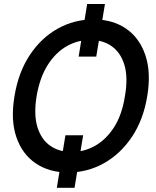

<svg xmlns="http://www.w3.org/2000/svg" viewBox="-20 -832 759 937"><path d="M385.7 -171.9 343.8 84.5H257.3L299.3 -171.9ZM492.2 -812.5 449.7 -555.7H363.8L405.3 -812.5ZM698.7 -363.3Q679.7 -247.1 623.5 -163.6Q567.4 -80.1 486.8 -35.2Q406.2 9.8 313 9.8Q219.7 9.8 153.8 -35.2Q87.9 -80.1 59.6 -163.6Q31.2 -247.1 50.8 -363.3Q69.8 -479.5 125.5 -563.5Q181.2 -647.5 262 -692.4Q342.8 -737.3 436 -737.3Q529.3 -737.3 595 -692.4Q660.6 -647.5 689.2 -563.5Q717.8 -479.5 698.7 -363.3ZM589.8 -363.3Q605.5 -454.1 587.2 -514.9Q568.8 -575.7 525.1 -606.4Q481.4 -637.2 419.9 -636.7Q359.4 -637.2 305.4 -606.4Q251.5 -575.7 212.9 -514.9Q174.3 -454.1 158.7 -363.3Q144 -272.5 162.6 -211.9Q181.2 -151.4 224.9 -120.8Q268.6 -90.3 329.6 -90.3Q390.6 -90.3 444.6 -120.8Q498.5 -151.4 537.1 -211.9Q575.7 -272.5 589.8 -363.3Z"/></svg>

Font: Inter Tight Medium
Style: Italic
Weight: 500
Italic angle: -9.39999°
Designer: Rasmus Andersson
Foundry: rsms
Version: Version 3.004